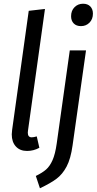

<svg xmlns="http://www.w3.org/2000/svg" viewBox="-20 -797 518 1029"><path d="M130 -97 129 -86Q129 -61 150 -61Q160 -61 177 -66L191 -5Q160 12 125 12Q87 12 65 -12Q43 -36 43 -77Q43 -85 45 -101L134 -739L221 -749ZM172 146Q207 129 227 111.5Q247 94 261.5 61.5Q276 29 284 -28L354 -527H441L369 -18Q359 54 337 95.5Q315 137 283 161Q251 185 194 212ZM361 -710Q361 -740 379.5 -758.5Q398 -777 425 -777Q450 -777 464 -762.5Q478 -748 478 -724Q478 -694 459.5 -675.5Q441 -657 414 -657Q389 -657 375 -671.5Q361 -686 361 -710Z"/></svg>

Font: Fira Sans Extra Condensed
Style: Italic
Weight: 400
Width: 3
Italic angle: -8°
Designer: Carrois Corporate & Edenspiekermann AG
Foundry: Carrois Corporate GbR & Edenspiekermann AG
Version: Version 4.203